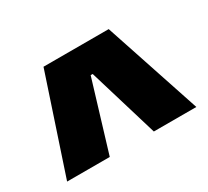

<svg xmlns="http://www.w3.org/2000/svg" viewBox="-80 -761 627 579"><g transform="rotate(-30 233.5 -471.0)"><path d="M120 -639H347L458.5 -303.5H310.5L237.5 -546H230.5L157 -303.5H8.5Z"/></g></svg>

Font: Anek Tamil Medium ExtraBold
Style: Regular
Weight: 800
Version: Version 1.003